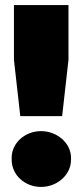

<svg xmlns="http://www.w3.org/2000/svg" viewBox="-20 -720 326 757"><path d="M60 -262H225L250 -484V-700H35V-484ZM142 17C206 17 260 -31 260 -90V-98C260 -155 206 -203 142 -203C77 -203 26 -155 26 -98V-90C26 -31 77 17 142 17Z"/></svg>

Font: Fixel Text Black
Style: Regular
Weight: 900
Width: 4
Designer: AlfaBravo + MacPaw
Foundry: Kyrylo Tkachov, Marchela Mozhyna, Serhii Makarenko, Maria Weinstein, Zakhar Kryvoshyya
Version: Version 1.211